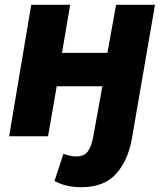

<svg xmlns="http://www.w3.org/2000/svg" viewBox="-20 -567 685 799"><path d="M207 186 244 73Q272 84 298 84Q329 84 344.5 64.5Q360 45 368 2L406 -208H216L180 0H18L110 -547H272L238 -347H427L463 -547H625L529 9Q513 101 463 156.5Q413 212 319 212Q253 212 207 186Z"/></svg>

Font: Nebula Sans Bold
Style: Regular
Weight: 700
Italic angle: -9°
Designer: Paul D. Hunt for Adobe (as Source Sans)
Foundry: Nebula Entertainment & Broadcasting LLC
Version: Version 1.010